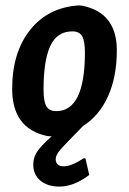

<svg xmlns="http://www.w3.org/2000/svg" viewBox="-20 -494 476 710"><path d="M200 196Q156 196 129.5 174Q103 152 103 115Q103 89 116.5 68Q130 47 171 10H166L154 9Q25 -19 25 -165Q25 -300 91.5 -383.5Q158 -467 272 -474L284 -473Q412 -447 412 -308Q412 -210 379.5 -138Q347 -66 287 -28Q218 42 202 61Q186 80 186 94Q186 121 216 121Q244 121 290 91L296 92L310 153Q253 196 200 196ZM248 -378Q191 -378 166 -324Q141 -270 141 -163Q141 -119 151.5 -101Q162 -83 188 -83Q294 -83 294 -300Q294 -343 283.5 -360.5Q273 -378 248 -378Z"/></svg>

Font: Alegreya Sans
Style: Bold Italic
Weight: 700
Italic angle: -7°
Designer: Juan Pablo del Peral
Foundry: Huerta Tipografica
Version: Version 2.007